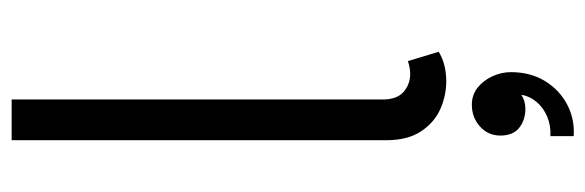

<svg xmlns="http://www.w3.org/2000/svg" viewBox="-358 -422 1006 330"><g transform="rotate(-90 145.0 -257.0)"><path d="M76 226V186Q94 187 109.5 180.5Q125 174 135 162Q145 150 147 136Q137 143 123 143Q104 143 90.5 132.5Q77 122 77 100Q77 79 92.5 65Q108 51 130 51Q147 51 159.5 61Q172 71 179 86.5Q186 102 186 118Q186 152 170.5 177Q155 202 130 215Q105 228 76 226ZM69 -96V-740H139V-102Q139 -78 152 -66.5Q165 -55 183 -55Q194 -55 205 -59L221 -6Q200 7 170 7Q146 7 123 -3Q100 -13 84.5 -36Q69 -59 69 -96Z"/></g></svg>

Font: Parkinsans Light
Style: Regular
Weight: 300
Designer: Red Stone, Indian Type Foundry
Foundry: Indian Type Foundry
Version: Version 1.000